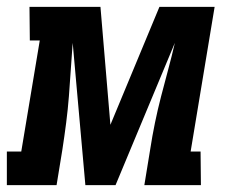

<svg xmlns="http://www.w3.org/2000/svg" viewBox="-49 -540 669 560"><path d="M537 0H372L389 -104Q395 -143 403 -182Q411 -221 421 -259.5Q431 -298 441.5 -337Q452 -376 461 -415L288 0H200L163 -415Q160 -376 157.5 -337Q155 -298 152 -259.5Q149 -221 144 -182Q139 -143 133 -104L116 0H-29V-98H13L67 -422H38L37 -520H244L273 -176L416 -520H577L507 -98H536Z"/></svg>

Font: Iosevka HT Extrabold Extended
Style: Italic
Weight: 800
Width: 7
Italic angle: -9°
Monospace: yes
Designer: Belleve Invis
Foundry: Belleve Invis
Version: Version 32.3.0; ttfautohint (v1.8.4)